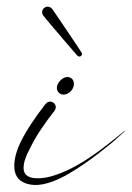

<svg xmlns="http://www.w3.org/2000/svg" viewBox="-20 -544 387 564"><path d="M119.9 -524.4C111 -524.3 103.7 -517 103.7 -508C103.7 -505 105.2 -500.6 107 -498.2C110.2 -494 118.7 -484 131.7 -468.7C140.4 -458.4 154.6 -441.7 164.9 -429.6C177.4 -414.9 186.7 -404.2 194.3 -395.4C201.4 -387.3 205 -383.4 206 -382C206 -382 206.6 -381.2 206.7 -381.2C206.5 -381.3 207 -380.7 206.9 -380.9C208.2 -379.2 211 -377.8 213.1 -377.8C217.4 -377.8 220.9 -381.3 220.9 -385.6C220.9 -387.1 220.2 -389.2 219.3 -390.4C219.4 -390.2 219.2 -390.5 219.1 -390.6C219.1 -390.6 218.4 -391.5 218.4 -391.5C217.4 -392.9 214.6 -397.4 208.7 -406.3C202.2 -416.1 194.4 -427.8 183.6 -443.8C174.4 -457.3 164 -472.7 154.8 -486.3C143.7 -502.7 136.2 -513.9 133.2 -517.9C130.5 -521.5 124.6 -524.4 120.1 -524.4C120 -524.4 119.9 -524.4 119.9 -524.4ZM190.8 -313.1C169.6 -331.8 131.2 -290 154.1 -270.5C163.4 -262.5 179.2 -265.7 189.2 -277.4C199.2 -289.1 199.9 -305.1 190.8 -313.1ZM143.8 -229.1C143.8 -238 136.5 -245.5 127.4 -245.5C118.6 -245.5 115.3 -240.3 110.1 -233.8C86 -203 58.3 -162.8 40 -125.6C25 -94.9 4.9 -30.4 47.5 -9C75.1 5.2 106.8 -0.7 135 -11C193.9 -32.5 271.9 -94.5 308.5 -124.4C319.3 -133.2 334.8 -148.5 346.4 -157.9C346.5 -158.1 346.6 -158.3 346.6 -158.5C346.6 -158.9 346.3 -159.4 345.9 -159.2C344.5 -158.5 342.4 -156.5 340.2 -154.8C289.5 -114.2 212.1 -48.7 130.2 -26C101.6 -18 55.8 -14.2 50.1 -42.9C45.4 -67.1 62 -95.7 69.5 -111.1C88 -148.8 115.4 -187.2 140.1 -218.7C142.1 -221.2 143.8 -225.8 143.8 -229.1Z"/></svg>

Font: Sinatra
Style: Regular
Weight: 400
Designer: Fahmi
Version: Version 0.1